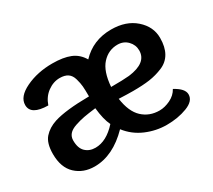

<svg xmlns="http://www.w3.org/2000/svg" viewBox="-101 -667 954 860"><g transform="rotate(-30 376.5 -237.5)"><path d="M218 -61Q275 -61 328 -120Q311 -155 305 -215Q265 -210 243 -206Q221 -202 195.5 -193.5Q170 -185 158.5 -171.5Q147 -158 147 -139Q147 -99 167 -80Q187 -61 218 -61ZM533 -412Q486 -412 453 -376Q420 -340 414 -262Q478 -262 508 -265Q605 -277 605 -341Q605 -370 584.5 -391Q564 -412 533 -412ZM490 -197Q463 -197 417 -199Q427 -128 462.5 -95Q498 -62 550 -62Q577 -62 606 -76Q635 -90 649 -116Q698 -90 698 -60Q698 -26 651 -8Q604 10 546 10Q491 10 439.5 -12Q388 -34 354 -78Q268 10 173 10Q115 10 76.5 -26Q38 -62 38 -132Q38 -188 62 -215Q86 -242 126 -255Q186 -274 307 -275Q307 -309 305.5 -327Q304 -345 297.5 -368Q291 -391 275.5 -401.5Q260 -412 234 -412Q201 -412 171.5 -390.5Q142 -369 129 -331Q40 -332 40 -384Q40 -427 100.5 -456Q161 -485 238 -485Q294 -485 330 -470.5Q366 -456 387 -420Q448 -485 542 -485Q619 -485 666.5 -443Q714 -401 714 -343Q714 -296 696.5 -265.5Q679 -235 645 -221Q611 -207 576 -202Q541 -197 490 -197Z"/></g></svg>

Font: Overlock
Style: Bold
Weight: 700
Designer: Dario Muhafara
Foundry: Dario Manuel Muhafara
Version: Version 1.002